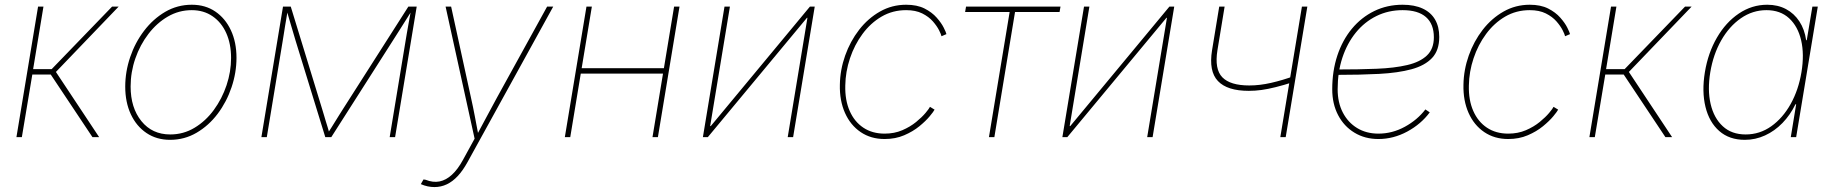

<svg xmlns="http://www.w3.org/2000/svg" viewBox="-20 -570 7623 798"><path d="M48.3 0 138.2 -542.5H160.6L117.7 -282.7H194.8L445.8 -542.5H473.1L212.4 -271L392.1 0H364.3L190.9 -260.3H114.3L70.8 0Z M687 11.2Q630.9 11.2 588.9 -17.1Q546.9 -45.4 523.7 -95.2Q500.5 -145 500.5 -210Q500.5 -272 521 -332.5Q541.5 -393.1 578.9 -442.1Q616.2 -491.2 666.7 -520.8Q717.3 -550.3 777.3 -550.3Q833.5 -550.3 875 -522Q916.5 -493.7 939.7 -444.1Q962.9 -394.5 962.9 -329.6Q962.9 -268.1 942.4 -207.3Q921.9 -146.5 884.8 -97.2Q847.7 -47.9 797.1 -18.3Q746.6 11.2 687 11.2ZM687.5 -11.2Q742.7 -11.2 788.8 -39.1Q835 -66.9 868.9 -113.3Q902.8 -159.7 921.6 -215.8Q940.4 -272 940.4 -329.1Q940.4 -387.7 920.4 -432.4Q900.4 -477.1 863.5 -502.4Q826.7 -527.8 776.9 -527.8Q723.6 -527.8 677.7 -501.2Q631.8 -474.6 596.9 -429Q562 -383.3 542.5 -326.9Q522.9 -270.5 522.9 -210.4Q522.9 -122.1 567.6 -66.7Q612.3 -11.2 687.5 -11.2Z M1066.4 0 1156.2 -542.5H1188.5L1318.8 -117.2Q1322.8 -105 1326.4 -92Q1330.1 -79.1 1334 -66.4Q1337.9 -53.7 1341.8 -41.3Q1345.7 -28.8 1349.1 -16.1H1342.3Q1350.6 -28.8 1358.4 -41.3Q1366.2 -53.7 1374 -66.4Q1381.8 -79.1 1389.9 -92Q1397.9 -105 1405.8 -117.2L1677.2 -542.5H1711.9L1622.1 0H1599.6L1666 -401.9Q1668.5 -417 1671.1 -432.4Q1673.8 -447.8 1676.5 -462.9Q1679.2 -478 1681.9 -493.4Q1684.6 -508.8 1687.5 -523.9H1690.4Q1677.7 -503.9 1665 -483.6Q1652.3 -463.4 1639.6 -443.4Q1627 -423.3 1613.8 -402.8L1356.9 0H1332L1208 -402.8Q1202.1 -423.3 1196 -443.4Q1189.9 -463.4 1184.1 -483.6Q1178.2 -503.9 1172.4 -523.9H1175.3Q1172.9 -508.8 1170.2 -493.4Q1167.5 -478 1165 -462.9Q1162.6 -447.8 1160.2 -432.4Q1157.7 -417 1155.3 -401.9L1088.9 0Z M1729 195.3 1740.2 175.8 1749 177.2Q1779.8 189.5 1806.9 184.1Q1834 178.7 1858.4 156.2Q1882.8 133.8 1903.8 95.2L1952.6 6.3L1832 -542.5H1855L1937.5 -164.1Q1946.3 -125 1953.6 -86.2Q1960.9 -47.4 1968.3 -8.8H1961.9Q1982.9 -47.4 2003.4 -86.2Q2023.9 -125 2045.4 -164.1L2253.9 -542.5H2279.3L1923.3 103.5Q1904.3 138.2 1882.8 161.4Q1861.3 184.6 1837.2 196Q1813 207.5 1785.6 207.5Q1772 207.5 1757.8 204.6Q1743.7 201.7 1729 195.3Z M2750.5 -286.6 2746.6 -264.2H2386.2L2390.1 -286.6ZM2439.9 -542.5 2350.1 0H2327.6L2417.5 -542.5ZM2804.2 -542.5 2714.4 0H2691.9L2781.7 -542.5Z M3276.4 0H3253.9L3335.9 -496.1H3334L2921.9 0H2901.4L2991.2 -542.5H3013.7L2931.6 -45.9H2934.1L3346.2 -542.5H3366.2Z M3656.7 7.8Q3599.6 7.8 3557.1 -21Q3514.6 -49.8 3491.9 -100.8Q3469.2 -151.9 3470.7 -217.8Q3471.7 -279.8 3492.7 -339.1Q3513.7 -398.4 3550.8 -446.3Q3587.9 -494.1 3637.7 -522.2Q3687.5 -550.3 3746.1 -550.3Q3791.5 -550.3 3822.5 -534.7Q3853.5 -519 3873 -496.8Q3892.6 -474.6 3902.3 -455.1Q3912.1 -435.5 3913.6 -428.2L3893.1 -419.4Q3891.6 -427.2 3882.8 -444.6Q3874 -461.9 3857.2 -481.2Q3840.3 -500.5 3813 -514.2Q3785.6 -527.8 3746.1 -527.8Q3689.9 -527.8 3644 -501Q3598.1 -474.1 3564.7 -428.7Q3531.2 -383.3 3512.7 -327.6Q3494.1 -272 3493.2 -214.4Q3491.7 -153.8 3511.5 -108.9Q3531.2 -64 3568.4 -39.3Q3605.5 -14.6 3656.7 -14.6Q3697.3 -14.6 3730.2 -28.8Q3763.2 -43 3787.6 -63Q3812 -83 3826.9 -100.8Q3841.8 -118.7 3845.2 -126L3864.3 -114.3Q3860.4 -106.4 3844.2 -86.9Q3828.1 -67.4 3801.3 -45.4Q3774.4 -23.4 3738 -7.8Q3701.7 7.8 3656.7 7.8Z M4090.3 0 4176.3 -520H3991.2L3995.1 -542.5H4387.7L4383.8 -520H4198.7L4112.8 0Z M4770.5 0H4748L4830.1 -496.1H4828.1L4416 0H4395.5L4485.4 -542.5H4507.8L4425.8 -45.9H4428.2L4840.3 -542.5H4860.4Z M5170.4 -192.4Q5080.6 -192.4 5042 -233.2Q5003.4 -273.9 5017.6 -361.3L5047.4 -542.5H5069.8L5040 -361.3Q5027.3 -282.7 5060.3 -248.8Q5093.3 -214.8 5172.4 -214.8Q5215.8 -214.8 5262.9 -225.6Q5310.1 -236.3 5361.3 -254.9L5356.9 -229.5Q5314.5 -215.8 5282 -207.8Q5249.5 -199.7 5222.9 -196Q5196.3 -192.4 5170.4 -192.4ZM5301.3 0 5391.1 -542.5H5413.6L5323.7 0Z M5709 7.8Q5652.8 7.8 5609.4 -18.6Q5565.9 -44.9 5541.5 -91.6Q5517.1 -138.2 5517.1 -199.2Q5517.1 -274.9 5538.3 -339.1Q5559.6 -403.3 5598.9 -450.7Q5638.2 -498 5691.9 -524.2Q5745.6 -550.3 5809.6 -550.3Q5858.9 -550.3 5893.1 -534.4Q5927.2 -518.6 5944.6 -488.5Q5961.9 -458.5 5961.9 -416.5Q5961.9 -360.8 5932.1 -329.1Q5902.3 -297.4 5846.7 -282.2Q5791 -267.1 5712.2 -262.9Q5633.3 -258.8 5536.1 -258.8V-281.2Q5627 -281.2 5701.2 -284.2Q5775.4 -287.1 5828.6 -299.6Q5881.8 -312 5910.6 -339.4Q5939.5 -366.7 5939.5 -415Q5939.5 -470.2 5906.7 -499Q5874 -527.8 5809.6 -527.8Q5750.5 -527.8 5700.9 -503.4Q5651.4 -479 5615.2 -434.6Q5579.1 -390.1 5559.3 -330.3Q5539.6 -270.5 5539.6 -199.2Q5539.6 -144 5561 -102.5Q5582.5 -61 5620.6 -37.8Q5658.7 -14.6 5709 -14.6Q5766.6 -14.6 5818.6 -43Q5870.6 -71.3 5904.3 -115.2L5922.4 -103Q5886.2 -54.2 5828.9 -23.2Q5771.5 7.8 5709 7.8Z M6248.5 7.8Q6191.4 7.8 6148.9 -21Q6106.4 -49.8 6083.7 -100.8Q6061 -151.9 6062.5 -217.8Q6063.5 -279.8 6084.5 -339.1Q6105.5 -398.4 6142.6 -446.3Q6179.7 -494.1 6229.5 -522.2Q6279.3 -550.3 6337.9 -550.3Q6383.3 -550.3 6414.3 -534.7Q6445.3 -519 6464.8 -496.8Q6484.4 -474.6 6494.1 -455.1Q6503.9 -435.5 6505.4 -428.2L6484.9 -419.4Q6483.4 -427.2 6474.6 -444.6Q6465.8 -461.9 6449 -481.2Q6432.1 -500.5 6404.8 -514.2Q6377.4 -527.8 6337.9 -527.8Q6281.7 -527.8 6235.8 -501Q6189.9 -474.1 6156.5 -428.7Q6123 -383.3 6104.5 -327.6Q6085.9 -272 6085 -214.4Q6083.5 -153.8 6103.3 -108.9Q6123 -64 6160.2 -39.3Q6197.3 -14.6 6248.5 -14.6Q6289.1 -14.6 6322 -28.8Q6355 -43 6379.4 -63Q6403.8 -83 6418.7 -100.8Q6433.6 -118.7 6437 -126L6456.1 -114.3Q6452.1 -106.4 6436 -86.9Q6419.9 -67.4 6393.1 -45.4Q6366.2 -23.4 6329.8 -7.8Q6293.5 7.8 6248.5 7.8Z M6585.9 0 6675.8 -542.5H6698.2L6655.3 -282.7H6732.4L6983.4 -542.5H7010.7L6750 -271L6929.7 0H6901.9L6728.5 -260.3H6651.9L6608.4 0Z M7231.9 11.2Q7167.5 11.2 7125.7 -25.4Q7084 -62 7068.4 -125.7Q7052.7 -189.5 7065.9 -270Q7079.1 -350.1 7116 -413.6Q7152.8 -477.1 7207 -513.7Q7261.2 -550.3 7325.2 -550.3Q7369.1 -550.3 7403.1 -532.2Q7437 -514.2 7458.7 -481Q7480.5 -447.8 7486.8 -402.8H7489.3L7512.7 -542.5H7535.2L7445.3 0H7422.9L7445.3 -136.7H7442.4Q7420.9 -92.3 7388.4 -58.8Q7356 -25.4 7315.9 -7.1Q7275.9 11.2 7231.9 11.2ZM7235.4 -11.2Q7293.9 -11.2 7341.8 -45.2Q7389.6 -79.1 7422.4 -137.7Q7455.1 -196.3 7467.3 -270Q7479.5 -343.8 7466.1 -402.1Q7452.6 -460.4 7416 -494.1Q7379.4 -527.8 7321.8 -527.8Q7264.2 -527.8 7215.6 -494.1Q7167 -460.4 7133.8 -402.1Q7100.6 -343.8 7088.4 -270Q7076.2 -196.3 7089.8 -137.7Q7103.5 -79.1 7140.4 -45.2Q7177.2 -11.2 7235.4 -11.2Z"/></svg>

Font: Inter 16pt Thin
Style: Italic
Weight: 250
Italic angle: -9.3988°
Version: Version 4.001;git-66647c0bb